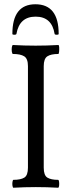

<svg xmlns="http://www.w3.org/2000/svg" viewBox="-20 -877 329 900"><path d="M43 3Q40 3 38.5 -6Q37 -15 38.5 -24.5Q40 -34 43 -34Q77 -34 94 -44.5Q111 -55 111 -91V-567Q111 -602 93.5 -613Q76 -624 41 -624Q37 -624 35.5 -634.5Q34 -645 35.5 -655.5Q37 -666 41 -666Q94 -663 147 -663Q199 -663 253 -666Q257 -666 257.5 -655.5Q258 -645 257 -634.5Q256 -624 253 -624Q219 -624 202 -613Q185 -602 185 -567V-91Q185 -55 202 -44.5Q219 -34 252 -34Q256 -34 257 -24.5Q258 -15 257 -6Q256 3 252 3Q200 0 148 0Q96 0 43 3ZM38 -718Q38 -857 146 -857Q255 -857 255 -718Q255 -714 246 -714Q237 -714 236 -718Q223 -799 147 -799Q71 -799 57 -718Q56 -714 47 -714Q38 -714 38 -718Z"/></svg>

Font: Junicode Two Beta Condensed
Style: Regular
Weight: 400
Width: 3
Designer: Peter S. Baker
Foundry: Briery Creek Software
Version: Version 1.053; ttfautohint (v1.8.4)